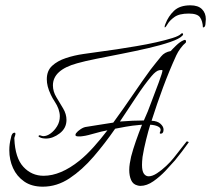

<svg xmlns="http://www.w3.org/2000/svg" viewBox="-20 -688 794 722"><path d="M696 -668Q725 -668 739.5 -653.5Q754 -639 754 -616Q754 -609 752.5 -596.5Q751 -584 743 -585Q742 -609 732 -623Q722 -637 690 -637Q654 -637 636 -624Q618 -611 610.5 -598Q603 -585 600 -585Q599 -585 599 -587Q599 -589 600 -592.5Q601 -596 602 -598Q613 -627 634.5 -647.5Q656 -668 696 -668ZM153 -167Q138 -167 129 -172Q125 -173 125 -176Q125 -178 127.5 -179Q130 -180 134 -178Q140 -176 143 -176Q156 -176 170 -186Q184 -196 194.5 -213Q205 -230 205 -251Q205 -263 200 -278Q195 -292 186 -305.5Q177 -319 171 -332Q163 -349 159.5 -363Q156 -377 156 -390Q156 -422 176 -440.5Q196 -459 227.5 -469.5Q259 -480 294 -485Q329 -490 358 -494Q383 -497 418.5 -502.5Q454 -508 493 -514.5Q532 -521 567.5 -529Q603 -537 628.5 -545Q654 -553 661 -561Q663 -563 665 -563Q668 -563 668.5 -560Q669 -557 666 -554Q655 -542 620 -530Q585 -518 537.5 -507Q490 -496 439 -486Q388 -476 343 -467Q298 -458 270 -450Q179 -425 179 -367Q179 -344 192 -322.5Q205 -301 217.5 -280Q230 -259 230 -237Q230 -206 204.5 -186.5Q179 -167 153 -167ZM141 14Q99 14 71 -5.5Q43 -25 29 -56Q15 -87 15 -123Q15 -147 21 -169Q24 -189 35 -189Q38 -189 38 -185Q38 -181 35.5 -174.5Q33 -168 34 -166Q37 -94 68 -60.5Q99 -27 144 -27Q208 -27 279 -84Q305 -105 331.5 -134.5Q358 -164 384 -198Q372 -196 360.5 -193Q349 -190 338 -187Q324 -183 312 -180Q300 -177 291 -176Q287 -175 283 -175Q279 -175 276 -175Q265 -175 264 -179Q263 -183 266 -187Q272 -195 283.5 -202.5Q295 -210 305 -211Q326 -214 352 -218.5Q378 -223 406 -227Q444 -279 480 -332Q516 -385 546 -426Q557 -440 566.5 -452Q576 -464 586 -476Q599 -492 622 -496Q627 -502 642 -516.5Q657 -531 669 -536Q673 -538 674 -538Q679 -538 679.5 -533.5Q680 -529 678 -527Q669 -520 659 -506.5Q649 -493 643 -480Q616 -421 593 -359Q570 -297 550 -234Q572 -233 583.5 -222.5Q595 -212 595 -201Q595 -187 586.5 -185.5Q578 -184 582 -192Q584 -195 584 -200Q584 -208 573 -213Q562 -218 545 -219Q538 -197 529.5 -163Q521 -129 516 -98Q515 -89 514.5 -81.5Q514 -74 514 -68Q514 -45 521 -35Q528 -25 539 -25Q553 -25 570.5 -36.5Q588 -48 605 -64Q622 -80 633 -94Q635 -96 644 -108Q653 -120 664 -133.5Q675 -147 681 -155Q682 -157 686.5 -155.5Q691 -154 689 -152Q665 -118 638 -85Q625 -70 603.5 -47Q582 -24 557 -6.5Q532 11 508 11Q505 11 502 10.5Q499 10 496 9Q480 5 473 -11Q466 -27 466 -49Q466 -60 468 -73Q470 -86 473 -99Q480 -126 491 -157.5Q502 -189 514 -219Q511 -219 508.5 -218.5Q506 -218 503 -218Q478 -216 453 -211.5Q428 -207 413 -204Q375 -149 332 -99Q289 -49 241.5 -17.5Q194 14 141 14ZM431 -231Q456 -233 478.5 -234Q501 -235 521 -235Q529 -253 535.5 -268.5Q542 -284 546 -296Q563 -340 577 -378Q591 -416 591 -423Q591 -426 579 -424Q567 -422 550 -402Q523 -370 493 -324.5Q463 -279 431 -231Z"/></svg>

Font: Grey Qo
Style: Regular
Weight: 400
Designer: Robert E. Leuschke
Foundry: Robert E. Leuschke
Version: Version 2.010